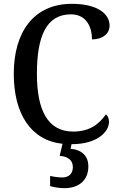

<svg xmlns="http://www.w3.org/2000/svg" viewBox="-20 -744 626 1004"><path d="M316 240C395 240 442 197 442 126C442 73 409 39 349 34L354 10C492 10 550 -57 550 -107C550 -125 543 -139 534 -146C501 -100 454 -56 363 -56C228 -56 173 -170 173 -358C173 -554 222 -669 351 -669C433 -669 461 -601 461 -538C516 -538 553 -567 553 -610C553 -674 486 -724 356 -724C156 -724 52 -576 52 -358C52 -152 139 -10 307 8L292 71C332 74 361 91 361 130C361 164 340 184 305 184C288 184 264 181 242 176V229C264 236 296 240 316 240Z"/></svg>

Font: Noto Serif Tamil SemiCondensed Medium
Style: Regular
Weight: 500
Width: 4
Designer: Indian Type Foundry, Tom Grace, and the Monotype Design Team
Foundry: Monotype Imaging Inc.
Version: Version 2.004